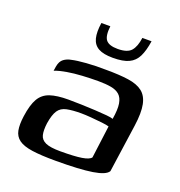

<svg xmlns="http://www.w3.org/2000/svg" viewBox="-110 -667 718 766"><g transform="rotate(20 249.5 -283.5)"><path d="M208 6Q146 6 108 0.5Q70 -5 51 -19Q32 -33 27.5 -57Q23 -81 28 -117Q35 -168 50.5 -194.5Q66 -221 95.5 -231Q125 -241 173 -241Q199 -241 229 -240Q259 -239 287.5 -237.5Q316 -236 337 -234Q358 -232 365 -229Q372 -271 368 -295Q364 -319 350.5 -331Q337 -343 314 -347Q291 -351 261 -351Q227 -351 192.5 -349Q158 -347 128.5 -342Q99 -337 78 -329L81 -348Q85 -371 98.5 -381Q112 -391 130 -394Q151 -399 190.5 -402Q230 -405 274 -404Q330 -404 368.5 -398.5Q407 -393 429 -376Q451 -359 458 -325Q465 -291 457 -234L428 -30Q417 -11 363.5 -2.5Q310 6 208 6ZM213 -36Q273 -36 303.5 -41Q334 -46 342 -57L360 -195Q351 -198 329 -200.5Q307 -203 282 -205Q257 -207 240 -207Q203 -207 179 -202Q155 -197 143 -179Q131 -161 125 -123Q121 -92 125.5 -73Q130 -54 150 -45Q170 -36 213 -36ZM282 -458Q242 -458 220.5 -470Q199 -482 192.5 -507.5Q186 -533 192 -573H230Q225 -531 238 -514.5Q251 -498 288 -498Q329 -498 345 -516.5Q361 -535 366 -573H405Q399 -532 386.5 -506.5Q374 -481 349.5 -469.5Q325 -458 282 -458Z"/></g></svg>

Font: Genos Medium
Style: Italic
Weight: 500
Italic angle: -8°
Designer: Robert E. Leuschke
Foundry: Robert E. Leuschke
Version: Version 1.010